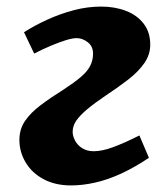

<svg xmlns="http://www.w3.org/2000/svg" viewBox="-20 -549 505 584"><path d="M53 -451Q86 -472 124.5 -489.5Q163 -507 204.5 -518Q246 -529 288 -529Q329 -529 363 -516Q397 -503 417 -477Q437 -451 437 -413Q437 -383 419 -357Q401 -331 370 -307Q339 -283 301 -258Q267 -235 245 -216.5Q223 -198 212 -182Q201 -166 201 -148Q201 -135 208.5 -121Q216 -107 230.5 -98Q245 -89 265 -89Q290 -89 323 -101Q356 -113 404 -137L433 -69Q388 -39 347.5 -20.5Q307 -2 269 6.5Q231 15 196 15Q148 15 112.5 -4Q77 -23 58 -55Q39 -87 39 -123Q39 -156 56 -181Q73 -206 103.5 -229Q134 -252 174 -277Q206 -298 225.5 -314.5Q245 -331 254 -348Q263 -365 263 -386Q263 -408 247 -420.5Q231 -433 213 -433Q200 -433 179.5 -426.5Q159 -420 135 -410Q111 -400 84 -386Z"/></svg>

Font: Literata
Style: Bold Italic
Weight: 700
Italic angle: -2°
Designer: Latin by Veronika Burian and Jose Scaglione. Greek by Irene Vlachou. Cyrillic by Vera Evstafieva
Foundry: TypeTogether
Version: Version 3.103;gftools[0.9.29]